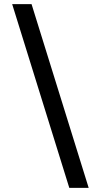

<svg xmlns="http://www.w3.org/2000/svg" viewBox="-20 -760 457 931"><path d="M410 151H316L39 -740H133Z"/></svg>

Font: IBM Plex Sans KR Medm
Style: Regular
Weight: 500
Designer: Mike Abbink; Paul van der Laan; Pieter van Rosmalen; Wujin Sim; Chorong Kim; Dohee Lee;
Foundry: Sandoll Inc.
Version: Version 1.003